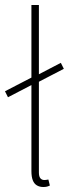

<svg xmlns="http://www.w3.org/2000/svg" viewBox="-20 -742 290 770"><path d="M12 -352 0 -376 116 -436 128 -440 224 -490 236 -466 128 -410 116 -406ZM154 8Q139 8 128 1.5Q117 -5 111.5 -19Q106 -33 106 -56V-722H136V-50Q136 -34 142 -27Q148 -20 158 -20Q161 -20 164.5 -20.5Q168 -21 174 -22L180 2Q174 5 168 6.5Q162 8 154 8Z"/></svg>

Font: Source Sans 3
Style: Regular
Weight: 200
Designer: Paul D. Hunt
Foundry: Adobe
Version: Version 3.046;hotconv 1.0.118;makeotfexe 2.5.65603